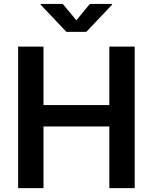

<svg xmlns="http://www.w3.org/2000/svg" viewBox="-20 -967 786 987"><path d="M73.2 0V-727.5H203.6V-426.8H542V-727.5H672.4V0H542V-316.9H203.6V0ZM302.7 -946.8 372.6 -862.8 441.9 -946.8H556.2V-942.9L423.8 -803.2H321.3L189 -942.9V-946.8Z"/></svg>

Font: Inter-SemiBold
Style: Regular
Weight: 600
Designer: Rasmus Andersson
Foundry: rsms
Version: Version 4.000;git-a52131595